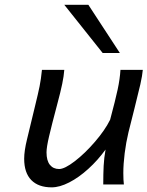

<svg xmlns="http://www.w3.org/2000/svg" viewBox="-20 -786 628 818"><path d="M429.7 -148.9Q397 -103.5 356.4 -66.7Q315.9 -29.8 274.9 -8.8Q233.9 12.2 200.2 12.2Q143.6 12.2 113.3 -18.8Q83 -49.8 83 -109.9Q83 -143.1 95.2 -192.9L129.4 -334.5Q142.6 -388.2 148.7 -418.5Q154.8 -448.7 158.7 -488.3H253.9Q252 -461.9 245.1 -428.7Q238.3 -395.5 224.1 -342.8Q199.7 -251 189 -204.8Q178.2 -158.7 178.2 -136.7Q178.2 -101.6 192.6 -83.7Q207 -65.9 231.9 -65.9Q255.4 -65.9 298.6 -99.1Q341.8 -132.3 384.5 -181.9Q427.2 -231.4 449.2 -275.9Q472.2 -361.8 481.4 -405.3Q490.7 -448.7 493.2 -488.3H588.4Q586.4 -464.4 577.9 -426.5Q569.3 -388.7 552.7 -323.2Q537.1 -263.2 527.3 -222.2Q517.1 -179.7 511.2 -133.3Q505.4 -86.9 505.4 -48.8Q505.4 -17.6 507.8 0H419.9Q419.9 -45.4 421.6 -79.3Q423.3 -113.3 429.7 -148.9ZM356.4 -765.6 490.7 -560.1H417.5L253.9 -765.6Z"/></svg>

Font: Lesson One
Style: Italic
Weight: 400
Italic angle: -14°
Designer: But Ko, Victor Gaultney, Annie Olsen, Julie Remington, Don Collingsworth, Eric Hays, Becca Hirsbrunner
Version: Version 1.100